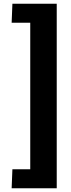

<svg xmlns="http://www.w3.org/2000/svg" viewBox="-20 -871 379 1022"><path d="M46 30H141V-750H42L46 -851H282V131H42Z"/></svg>

Font: Murecho Thin ExtraBold
Style: Regular
Weight: 800
Version: Version 1.010